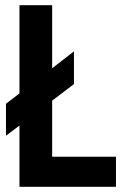

<svg xmlns="http://www.w3.org/2000/svg" viewBox="-20 -720 474 740"><path d="M3 -320 55 -360V-700H181V-457L265 -522V-396L181 -332V-116H427V0H55V-236L3 -197Z"/></svg>

Font: PT Sans Narrow
Style: Bold
Weight: 700
Width: 3
Designer: A.Korolkova, O.Umpeleva, V.Yefimov
Foundry: ParaType Ltd
Version: Version 2.003W OFL